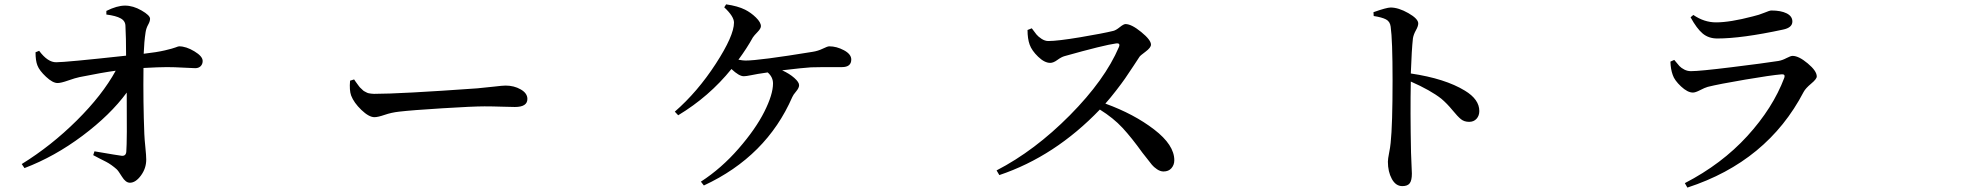

<svg xmlns="http://www.w3.org/2000/svg" viewBox="-20 -811 9040 884"><path d="M469.7 -744.1V-760.7Q518.6 -785.2 555.7 -785.2Q592.8 -785.2 631.8 -762.7Q670.9 -740.2 670.9 -724.6Q670.9 -712.9 662.1 -697.3Q653.3 -681.6 650.4 -663.1Q643.6 -619.1 641.6 -563.5Q702.1 -570.3 739.3 -579.1Q776.4 -587.9 788.6 -592.8Q800.8 -597.7 804.7 -597.7Q836.9 -597.7 875 -574.7Q913.1 -551.8 913.1 -530.3Q913.1 -515.6 903.8 -506.3Q894.5 -497.1 878.9 -497.1Q868.2 -497.1 825.7 -499.5Q783.2 -502 748 -502Q712.9 -502 640.6 -498Q638.7 -340.8 644.5 -194.3Q645.5 -169.9 649.4 -131.8Q653.3 -93.8 653.3 -76.2Q653.3 -36.1 628.9 -2.9Q604.5 30.3 578.1 30.3Q558.6 30.3 541.5 2.4Q524.4 -25.4 516.6 -32.2Q506.8 -41 493.2 -50.8Q479.5 -60.5 468.8 -65.9Q458 -71.3 438 -81.5Q418 -91.8 409.2 -96.7L415 -114.3Q529.3 -94.7 540 -93.8Q559.6 -91.8 561.5 -112.3Q565.4 -160.2 563.5 -384.8Q488.3 -282.2 359.9 -186Q231.4 -89.8 92.8 -37.1L80.1 -55.7Q215.8 -139.6 333.5 -256.3Q451.2 -373 512.7 -485.4Q453.1 -477.5 346.7 -456.1Q327.1 -452.1 293.9 -440.4Q260.7 -428.7 245.1 -428.7Q222.7 -428.7 191.9 -457.5Q161.1 -486.3 152.3 -509.8Q143.6 -531.2 143.6 -570.3L160.2 -577.1Q200.2 -523.4 239.3 -524.4Q283.2 -524.4 560.5 -554.7Q560.5 -638.7 557.6 -690.4Q557.6 -714.8 535.2 -726.6Q514.6 -738.3 469.7 -744.1Z M1591.8 -439.5 1610.4 -445.3Q1611.3 -443.4 1617.7 -434.6Q1624 -425.8 1625.5 -423.8Q1627 -421.9 1632.3 -414.6Q1637.7 -407.2 1640.1 -405.8Q1642.6 -404.3 1647.9 -398.4Q1653.3 -392.6 1656.7 -391.1Q1660.2 -389.6 1666 -386.2Q1671.9 -382.8 1676.8 -381.8Q1681.6 -380.9 1688.5 -379.9Q1695.3 -378.9 1702.1 -378.9Q1822.3 -378.9 2177.7 -404.3Q2211.9 -407.2 2253.4 -412.1Q2294.9 -417 2307.6 -417Q2346.7 -417 2377.4 -399.4Q2408.2 -381.8 2408.2 -355.5Q2408.2 -318.4 2350.6 -318.4Q2335 -318.4 2291.5 -319.8Q2248 -321.3 2210.9 -321.3Q2159.2 -321.3 2017.1 -312.5Q1875 -303.7 1817.4 -296.9Q1782.2 -293 1751 -282.2Q1719.7 -271.5 1704.1 -271.5Q1678.7 -271.5 1644 -304.7Q1609.4 -337.9 1596.7 -371.1Q1587.9 -395.5 1591.8 -439.5Z M3314.5 -777.3 3323.2 -791Q3377 -783.2 3410.2 -766.6Q3437.5 -752.9 3460.4 -730.5Q3483.4 -708 3483.4 -690.4Q3483.4 -679.7 3467.8 -663.6Q3452.1 -647.5 3446.3 -638.7Q3418.9 -588.9 3379.9 -536.1Q3401.4 -532.2 3412.1 -532.2Q3475.6 -532.2 3720.7 -572.3Q3746.1 -576.2 3768.1 -586.9Q3790 -597.7 3797.9 -597.7Q3832 -597.7 3865.7 -579.6Q3899.4 -561.5 3899.4 -537.1Q3899.4 -502 3856.4 -502Q3729.5 -502 3713.9 -501Q3679.7 -499 3581.1 -487.3Q3615.2 -471.7 3637.2 -452.1Q3659.2 -432.6 3659.2 -418.9Q3659.2 -406.2 3645.5 -390.1Q3631.8 -374 3627.9 -364.3Q3508.8 -90.8 3220.7 43L3207 25.4Q3301.8 -36.1 3380.4 -126.5Q3459 -216.8 3499 -296.4Q3539.1 -376 3539.1 -426.8Q3539.1 -456.1 3514.6 -477.5L3469.7 -470.7Q3461.9 -469.7 3438.5 -464.8Q3415 -460 3404.3 -460Q3382.8 -460 3347.7 -493.2Q3245.1 -366.2 3102.5 -280.3L3086.9 -296.9Q3191.4 -387.7 3275.4 -517.1Q3359.4 -646.5 3359.4 -707Q3359.4 -735.4 3314.5 -777.3Z M4710.9 -672.9 4730.5 -680.7Q4744.1 -662.1 4752 -652.3Q4759.8 -642.6 4775.4 -632.3Q4791 -622.1 4806.6 -622.1Q4849.6 -622.1 4954.1 -639.6Q5058.6 -657.2 5106.4 -668.9Q5118.2 -671.9 5135.7 -686Q5153.3 -700.2 5162.1 -700.2Q5189.5 -700.2 5234.4 -663.6Q5279.3 -627 5279.3 -605.5Q5279.3 -591.8 5254.4 -573.2Q5229.5 -554.7 5226.6 -549.8Q5223.6 -544.9 5198.7 -507.3Q5173.8 -469.7 5159.7 -449.2Q5145.5 -428.7 5119.1 -394.5Q5092.8 -360.4 5069.3 -334Q5201.2 -286.1 5293.9 -214.8Q5386.7 -143.6 5386.7 -73.2Q5386.7 -51.8 5373.5 -36.6Q5360.4 -21.5 5336.9 -21.5Q5322.3 -21.5 5307.1 -31.7Q5292 -42 5283.7 -52.2Q5275.4 -62.5 5251 -93.8Q5244.1 -102.5 5240.2 -107.4Q5190.4 -176.8 5148.4 -222.2Q5106.4 -267.6 5043.9 -306.6Q4836.9 -90.8 4581.1 -4.9L4568.4 -26.4Q4744.1 -117.2 4905.8 -280.3Q5067.4 -443.4 5131.8 -594.7Q5135.7 -604.5 5132.3 -608.4Q5128.9 -612.3 5120.1 -611.3Q5062.5 -603.5 4881.8 -552.7Q4867.2 -548.8 4848.6 -535.2Q4830.1 -521.5 4815.4 -521.5Q4789.1 -521.5 4759.8 -549.8Q4730.5 -578.1 4720.7 -605.5Q4710.9 -632.8 4710.9 -672.9Z M6304.7 -737.3 6303.7 -754.9Q6364.3 -776.4 6382.8 -776.4Q6418.9 -776.4 6464.4 -750.5Q6509.8 -724.6 6509.8 -703.1Q6509.8 -690.4 6499 -671.4Q6488.3 -652.3 6485.4 -634.8Q6479.5 -583 6475.6 -472.7Q6633.8 -449.2 6724.6 -393.6Q6791 -353.5 6791 -299.8Q6791 -278.3 6778.3 -264.2Q6765.6 -250 6744.1 -250Q6721.7 -250 6706.5 -262.2Q6691.4 -274.4 6667 -304.2Q6642.6 -334 6616.2 -356.4Q6566.4 -395.5 6475.6 -435.5Q6472.7 -300.8 6476.6 -108.4Q6477.5 -81.1 6479 -49.3Q6480.5 -17.6 6480.5 -11.7Q6480.5 19.5 6470.7 32.7Q6460.9 45.9 6436.5 45.9Q6406.2 45.9 6388.2 12.7Q6370.1 -20.5 6370.1 -66.4Q6370.1 -79.1 6375.5 -106Q6380.9 -132.8 6382.8 -153.3Q6391.6 -236.3 6391.6 -441.4Q6391.6 -627.9 6382.8 -688.5Q6379.9 -711.9 6361.3 -721.7Q6342.8 -731.4 6304.7 -737.3Z M7681.6 -465.8Q7671.9 -492.2 7670.9 -527.3L7688.5 -535.2Q7704.1 -515.6 7712.4 -506.8Q7720.7 -498 7734.9 -490.7Q7749 -483.4 7765.6 -483.4Q7805.7 -483.4 7952.1 -501.5Q8098.6 -519.5 8168 -530.3Q8185.5 -533.2 8205.1 -543.5Q8224.6 -553.7 8233.4 -553.7Q8261.7 -553.7 8303.2 -519Q8344.7 -484.4 8344.7 -459Q8344.7 -447.3 8318.8 -425.8Q8293 -404.3 8284.2 -387.7Q8117.2 -67.4 7749 52.7L7737.3 32.2Q7907.2 -55.7 8024.9 -184.6Q8142.6 -313.5 8195.3 -453.1Q8198.2 -461.9 8194.8 -465.8Q8191.4 -469.7 8182.6 -468.8Q8134.8 -464.8 8014.2 -444.3Q7893.6 -423.8 7842.8 -411.1Q7829.1 -407.2 7807.6 -396Q7786.1 -384.8 7774.4 -384.8Q7750 -384.8 7719.7 -413.1Q7689.5 -441.4 7681.6 -465.8ZM8232.4 -711.9Q8232.4 -683.6 8189.5 -674.8Q7999 -633.8 7886.7 -633.8Q7846.7 -633.8 7819.3 -656.7Q7792 -679.7 7763.7 -731.4L7776.4 -742.2Q7826.2 -708 7880.9 -708Q7945.3 -708 8049.8 -735.4Q8079.1 -742.2 8103.5 -752.4Q8127.9 -762.7 8135.7 -762.7Q8179.7 -762.7 8206.1 -749.5Q8232.4 -736.3 8232.4 -711.9Z"/></svg>

Font: Bpmf Zihi Serif SemiBold
Style: SemiBold
Weight: 600
Foundry: But Ko
Version: Version 1.320